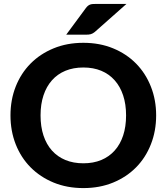

<svg xmlns="http://www.w3.org/2000/svg" viewBox="-20 -952 851 980"><path d="M623.5 -363Q623.5 -420 608.5 -465.2Q593.5 -510.5 565.2 -542.2Q537 -574 496.8 -590.8Q456.5 -607.5 405.5 -607.5Q354.5 -607.5 314 -590.8Q273.5 -574 245.2 -542.2Q217 -510.5 202 -465.2Q187 -420 187 -363Q187 -305.5 202 -260.2Q217 -215 245.2 -183.5Q273.5 -152 314 -135.2Q354.5 -118.5 405.5 -118.5Q456.5 -118.5 496.8 -135.2Q537 -152 565.2 -183.5Q593.5 -215 608.5 -260.2Q623.5 -305.5 623.5 -363ZM777 -363Q777 -283.5 750.2 -215.5Q723.5 -147.5 674.8 -98Q626 -48.5 557.5 -20.2Q489 8 405.5 8Q322 8 253.5 -20.2Q185 -48.5 136 -98Q87 -147.5 60.2 -215.5Q33.5 -283.5 33.5 -363Q33.5 -442.5 60.2 -510.2Q87 -578 136 -627.5Q185 -677 253.5 -705.2Q322 -733.5 405.5 -733.5Q489 -733.5 557.5 -705.2Q626 -677 674.8 -627.2Q723.5 -577.5 750.2 -509.8Q777 -442 777 -363ZM625.5 -932 464 -789Q458.5 -784.5 453.5 -781.8Q448.5 -779 443.2 -777.5Q438 -776 431.8 -775.5Q425.5 -775 418 -775H318L418 -910.5Q423.5 -918 428.8 -922.2Q434 -926.5 440.2 -928.8Q446.5 -931 454.5 -931.5Q462.5 -932 473 -932Z"/></svg>

Font: Lato
Style: Regular
Weight: 800
Designer: Lukasz Dziedzic with Adam Twardoch and Botio Nikoltchev
Foundry: tyPoland Lukasz Dziedzic
Version: Version 2.015; 2015-08-06; http://www.latofonts.com/; ttfaut